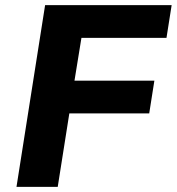

<svg xmlns="http://www.w3.org/2000/svg" viewBox="-20 -725 686 745"><path d="M44 0 155 -705H646L626 -578H296L269 -412H579L559 -285H249L204 0Z"/></svg>

Font: Nunito Sans 9pt ExtraBold
Style: Italic
Weight: 800
Italic angle: -9°
Version: Version 3.101;gftools[0.9.27]